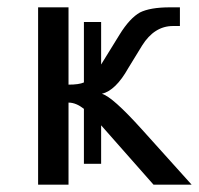

<svg xmlns="http://www.w3.org/2000/svg" viewBox="-20 -504 543 524"><path d="M209 -57H256V-162C304 -108 351 -54 399 0H503L368 -150C313 -211 277 -243 258 -248C283 -254 307 -277 330 -318L368 -380C390 -415 418 -433 452 -433H471V-484H444C407 -484 380 -479 362 -470C344 -460 325 -440 306 -409L256 -328V-444H209V-279C200 -275 186 -273 167 -273V-484H84V0H167V-224C181 -224 195 -218 209 -207Z"/></svg>

Font: Gamestation Text
Style: Bold
Weight: 400
Designer: Jonas Hecksher
Foundry: Jonas Hecksher, Playtypeª, e-types AS
Version: Version 1.003